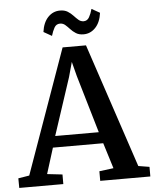

<svg xmlns="http://www.w3.org/2000/svg" viewBox="-72 -1003 848 1055"><g transform="rotate(-5 352.0 -476.0)"><path d="M51.5 -63 295.5 -748.5H424.5L653 -63L714 -53V0H437.5V-53L516 -63L472 -204.5H194.5L150 -62.5L234 -53V0H-9L-9.5 -53ZM453 -267 359.5 -585 339 -664.5 316.5 -583 212.5 -267ZM417 -810Q391.5 -810 374.8 -820.8Q358 -831.5 345.8 -845Q333.5 -858.5 321.2 -869.2Q309 -880 292.5 -880Q271.5 -880 261 -861Q250.5 -842 243 -816.5L198 -842Q205 -894 232.5 -922.8Q260 -951.5 298.5 -951.5Q324 -951.5 340.8 -941Q357.5 -930.5 370.2 -916.8Q383 -903 395 -892.5Q407 -882 423 -881.5Q443.5 -881.5 454.2 -900.5Q465 -919.5 472 -945.5L517 -920Q510 -867.5 482.5 -838.8Q455 -810 417 -810Z"/></g></svg>

Font: Merriweather 20pt SemiBold
Style: Regular
Weight: 600
Version: Version 2.100